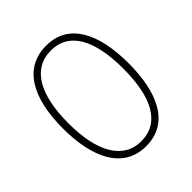

<svg xmlns="http://www.w3.org/2000/svg" viewBox="-201 -854 993 993"><g transform="rotate(-45 295.5 -357.0)"><path d="M535 -358C535 -574 463 -724 298 -724C141 -724 56 -594 56 -358C56 -161 120 10 296 10C472 10 535 -156 535 -358ZM95 -358C95 -564 161 -689 298 -689C429 -689 496 -570 496 -358C496 -147 431 -26 296 -26C164 -26 95 -151 95 -358Z"/></g></svg>

Font: Noto Sans Arabic UI Cn XLt
Style: Regular
Weight: 200
Width: 3
Designer: Monotype Design Team, Nadine Chahine and Nizar Qandah
Foundry: Monotype Imaging Inc.
Version: Version 2.010